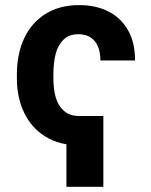

<svg xmlns="http://www.w3.org/2000/svg" viewBox="-20 -557 591 749"><path d="M45.9 -250.4V-267.2Q45.9 -346.1 74.1 -407.1Q102.3 -468 157.2 -502.6Q212.1 -537.1 289.1 -537.1Q354.4 -537.1 403.5 -512Q452.7 -486.9 479.9 -438.2Q507.2 -389.6 506.6 -321H371.7Q371.7 -352.7 362 -375.8Q352.4 -398.9 333.1 -411.2Q313.9 -423.5 286.1 -423.5Q249.7 -423.5 228.1 -402.6Q206.4 -381.8 197.3 -347.3Q188.3 -312.7 188.3 -267.2V-250.4Q188.3 -210 197.3 -177.6Q206.4 -145.1 229.1 -124.8Q251.8 -104.4 289.7 -104.4V9.8Q211.6 9.8 157 -24.3Q102.3 -58.3 74.1 -117.5Q45.9 -176.6 45.9 -250.4ZM383.2 171.7H239.1V-104.4H383.2Z"/></svg>

Font: Pretendard Std Variable
Style: Regular
Weight: 400
Designer: Base glyphs from Inter by Rasmus Andersson; Hangeul glyphs from Noto Sans CJK(Source Han Sans) by Jang Soo-young and Kan
Foundry: Kil Hyung-jin
Version: Version 1.309;Glyphs 3.2 (3225)